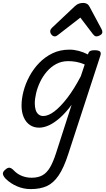

<svg xmlns="http://www.w3.org/2000/svg" viewBox="-110 -860 728 1319"><path d="M101 439Q52 439 7.5 420Q-37 401 -70 369Q-88 350 -90 335Q-92 320 -72 304Q-56 290 -43 292.5Q-30 295 -15 311Q9 336 40.5 348.5Q72 361 107 361Q151 361 181 344.5Q211 328 233 291Q255 254 275 192L382 -140Q342 -86 302.5 -51Q263 -16 227 0.5Q191 17 159 17Q122 17 95 -1.5Q68 -20 53 -54.5Q38 -89 38 -135Q38 -181 51.5 -233Q65 -285 92 -335.5Q119 -386 159 -427.5Q199 -469 251 -494Q303 -519 368 -519Q398 -519 430.5 -510.5Q463 -502 494 -486L495 -489Q500 -505 510 -510Q520 -515 538 -515Q569 -515 577.5 -505.5Q586 -496 579 -476L360 195Q329 292 293 345Q257 398 211.5 418.5Q166 439 101 439ZM187 -63Q222 -63 264 -95Q306 -127 352.5 -187.5Q399 -248 445 -336L472 -417Q439 -431 411.5 -435.5Q384 -440 359 -440Q313 -440 276.5 -420.5Q240 -401 212 -368.5Q184 -336 165.5 -297Q147 -258 138 -219.5Q129 -181 129 -150Q129 -123 135.5 -103.5Q142 -84 155.5 -73.5Q169 -63 187 -63ZM267 -610Q254 -610 244.5 -621Q235 -632 235 -644Q235 -653 239 -659Q243 -665 247 -669L405 -818Q419 -831 433 -835.5Q447 -840 463 -840Q476 -840 487.5 -833.5Q499 -827 505 -814L587 -661Q591 -654 592 -649Q593 -644 593 -639Q593 -627 578.5 -618.5Q564 -610 554 -610Q544 -610 538.5 -615Q533 -620 528 -626L442 -739L295 -625Q289 -621 282 -615.5Q275 -610 267 -610Z"/></svg>

Font: Playwrite DE LA
Style: Regular
Weight: 400
Designer: Veronika Burian, José Scaglione
Foundry: TypeTogether
Version: Version 1.002